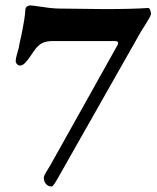

<svg xmlns="http://www.w3.org/2000/svg" viewBox="-20 -647 569 697"><path d="M37 0ZM139 -2Q139 -10 156 -36L166 -53L407 -484Q409 -487 409 -491Q409 -498 396 -498H172Q147 -498 132 -490Q117 -482 102 -460Q99 -456 90 -442.5Q81 -429 71.5 -419Q62 -409 53 -409Q47 -409 42 -414Q37 -419 37 -426Q37 -434 42 -451.5Q47 -469 48 -473Q50 -486 52.5 -497Q55 -508 57 -516Q71 -584 72 -610Q72 -620 79 -624Q86 -628 93 -627Q98 -627 104.5 -626Q111 -625 118 -624Q162 -617 190 -616L359 -614Q458 -614 518 -618Q522 -618 525 -611Q528 -604 528 -597Q528 -592 522 -581.5Q516 -571 508 -558L491 -531L191 -2Q185 9 178 19.5Q171 30 168 30Q155 30 147 21Q139 12 139 -2Z"/></svg>

Font: EB Garamond
Style: Bold
Weight: 700
Designer: Georg Duffner and Octavio Pardo
Foundry: Georg Duffner
Version: Version 1.000; ttfautohint (v1.6)